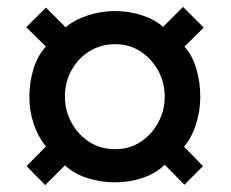

<svg xmlns="http://www.w3.org/2000/svg" viewBox="-20 -623 668 556"><path d="M111 -87 57 -142 113 -199Q90 -227 77.5 -264.5Q65 -302 65 -343Q65 -384 77 -423.5Q89 -463 113 -488L56 -544L113 -601L170 -544Q196 -566 234.5 -578.5Q273 -591 313 -591Q354 -591 392 -578.5Q430 -566 452 -545L510 -603L570 -543L514 -488Q537 -463 548.5 -424Q560 -385 560 -343Q560 -303 548 -264.5Q536 -226 513 -198L568 -142L514 -88L457 -146Q432 -121 393.5 -108Q355 -95 313 -95Q271 -95 232.5 -107.5Q194 -120 168 -144ZM313 -191Q355 -191 387 -212Q419 -233 438 -268Q457 -303 457 -343Q457 -384 438 -418.5Q419 -453 387 -474Q355 -495 313 -495Q272 -495 239 -474.5Q206 -454 187 -419.5Q168 -385 168 -343Q168 -302 187.5 -267Q207 -232 239.5 -211.5Q272 -191 313 -191Z"/></svg>

Font: Archivo SemiCondensed ExtraBold
Style: Regular
Weight: 800
Width: 4
Designer: Hector Gatti
Foundry: Omnibus-Type
Version: Version 2.001